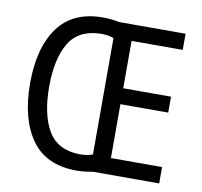

<svg xmlns="http://www.w3.org/2000/svg" viewBox="-81 -808 948 902"><g transform="rotate(10 393.5 -357.0)"><path d="M55 -359Q55 -189 125 -90.5Q195 8 340 8Q362 8 382 5.5Q402 3 421 0H734V-78H490V-335H718V-411H490V-637H734V-714H417Q379 -722 339 -722Q196 -722 125.5 -625Q55 -528 55 -359ZM404 -635V-80Q378 -70 344 -70Q237 -71 191.5 -148Q146 -225 146 -358Q146 -490 191 -566.5Q236 -643 343 -645Q379 -645 404 -635Z"/></g></svg>

Font: Noto Sans UI SemiCondensed
Style: Regular
Weight: 400
Width: 4
Designer: Monotype Design Team
Foundry: Monotype Imaging Inc.
Version: 1.001